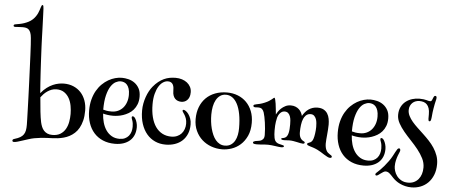

<svg xmlns="http://www.w3.org/2000/svg" viewBox="-148 -1297 3699 1576"><g transform="rotate(5 1701.0 -508.5)"><path d="M151.9 -1092.8Q152.3 -1084.5 153.1 -1066.2Q153.8 -1047.9 154.8 -1023.2Q155.8 -998.5 156.7 -970Q157.7 -941.4 158.7 -913.1Q159.7 -884.8 160.4 -858.4Q161.1 -832 162.1 -812Q162.6 -799.3 163.6 -775.6Q164.6 -752 166.3 -720.2Q168 -688.5 169.9 -650.1Q171.9 -611.8 174.3 -570.3Q176.8 -528.8 179.7 -485.4Q182.6 -441.9 186 -399.9Q209.5 -428.7 234.4 -447.3Q259.3 -465.8 283.7 -476.3Q308.1 -486.8 331.1 -491Q354 -495.1 373 -495.1Q416.5 -495.1 452.1 -480Q487.8 -464.8 512.9 -437.7Q538.1 -410.6 552 -372.3Q565.9 -334 565.9 -288.1Q565.9 -242.2 557.1 -207Q548.3 -171.9 533.4 -145.5Q518.6 -119.1 498.5 -101.1Q478.5 -83 456.1 -71.3Q433.6 -59.6 409.7 -53.2Q385.7 -46.9 362.8 -43.9Q338.4 -41 316.9 -40.3Q295.4 -39.6 272.9 -38.6Q250.5 -37.6 225.3 -35.2Q200.2 -32.7 168.9 -26.9Q147.9 -22.9 124.3 -15.4Q100.6 -7.8 78.1 -0.5Q55.7 6.8 36.6 12.5Q17.6 18.1 5.9 18.1Q0 18.1 -3.9 15.6Q-7.8 13.2 -7.8 6.8Q-7.8 -3.4 8.8 -7.8Q37.1 -16.1 54.7 -26.6Q72.3 -37.1 82 -51.5Q91.8 -65.9 95.5 -85.2Q99.1 -104.5 99.1 -130.9Q99.1 -142.1 98.1 -175Q97.2 -208 95.7 -254.9Q94.2 -301.8 92.3 -358.6Q90.3 -415.5 87.9 -475.1Q85.4 -534.7 83 -593.3Q80.6 -651.9 78.4 -701.7Q76.2 -751.5 74 -789.1Q71.8 -826.7 69.8 -844.2Q67.4 -871.6 61 -887.9Q54.7 -904.3 45.2 -912.8Q35.6 -921.4 22.9 -924.1Q10.3 -926.8 -4.9 -926.8Q-26.9 -926.8 -40.8 -925.3Q-54.7 -923.8 -65.9 -923.8Q-72.3 -923.8 -76.2 -926Q-80.1 -928.2 -80.1 -933.1Q-80.1 -938.5 -76.4 -941.4Q-72.8 -944.3 -62 -945.8Q-47.4 -948.2 -29.8 -951.7Q-12.2 -955.1 5.6 -961.2Q23.4 -967.3 41 -976.3Q58.6 -985.4 73.2 -999Q86.9 -1011.7 96.4 -1025.9Q106 -1040 112.1 -1053.7Q118.2 -1067.4 122.1 -1079.6Q126 -1091.8 128.9 -1101.3Q131.8 -1110.8 134.8 -1116.5Q137.7 -1122.1 142.1 -1122.1Q147.5 -1122.1 149.2 -1114.3Q150.9 -1106.4 151.9 -1092.8ZM316.9 -442.9Q294.9 -442.9 276.1 -435.8Q257.3 -428.7 241.5 -417.7Q225.6 -406.7 212.6 -393.1Q199.7 -379.4 189.9 -366.2Q195.3 -299.3 200.9 -248.8Q206.5 -198.2 213.9 -163.1Q218.3 -143.1 225.6 -125.5Q232.9 -107.9 244.6 -95Q256.3 -82 273.4 -74.5Q290.5 -66.9 314 -66.9Q355 -66.9 381.1 -83.5Q407.2 -100.1 422.4 -126.7Q437.5 -153.3 443.4 -186Q449.2 -218.8 449.2 -251Q449.2 -283.7 443.1 -317.6Q437 -351.6 421.9 -379.4Q406.7 -407.2 381.1 -425Q355.5 -442.9 316.9 -442.9Z M981.9 -258.8Q988.8 -247.6 994.4 -228.5Q1000 -209.5 1000 -189.9Q1000 -154.3 988.3 -126.2Q976.6 -98.1 954.6 -78.9Q932.6 -59.6 901.6 -49.3Q870.6 -39.1 832 -39.1Q776.4 -39.1 732.7 -57.9Q689 -76.7 659.2 -110.4Q629.4 -144 613.8 -190.7Q598.1 -237.3 598.1 -293Q598.1 -343.3 608.9 -384.3Q619.6 -425.3 638.2 -457.5Q656.7 -489.7 681.2 -513.7Q705.6 -537.6 732.9 -553.2Q760.3 -568.8 788.6 -576.4Q816.9 -584 843.3 -584Q869.1 -584 897 -577.1Q924.8 -570.3 948 -553.7Q971.2 -537.1 986.1 -510Q1001 -482.9 1001 -441.9Q1001 -406.2 990.5 -379.4Q980 -352.5 962.9 -333Q945.8 -313.5 924.1 -300.8Q902.3 -288.1 879.6 -280.5Q856.9 -272.9 835.2 -270Q813.5 -267.1 796.9 -267.1Q772.9 -267.1 750.2 -270.5Q727.5 -273.9 714.8 -277.8Q716.8 -239.7 726.8 -204.3Q736.8 -168.9 755.4 -142.1Q773.9 -115.2 801.5 -99.1Q829.1 -83 866.2 -83Q892.1 -83 910.9 -91.8Q929.7 -100.6 941.9 -115.5Q954.1 -130.4 960 -149.9Q965.8 -169.4 965.8 -190.9Q965.8 -203.6 964.1 -217.3Q962.4 -231 958 -243.2Q955.1 -250.5 953.1 -256.8Q951.2 -263.2 951.2 -267.1Q951.2 -276.9 960 -276.9Q964.4 -276.9 970.5 -272.5Q976.6 -268.1 981.9 -258.8ZM712.9 -310.1Q725.6 -306.2 741.7 -303.5Q757.8 -300.8 782.2 -300.8Q810.5 -300.8 834.5 -311.5Q858.4 -322.3 875.5 -341.6Q892.6 -360.8 902.3 -388.2Q912.1 -415.5 912.1 -449.2Q912.1 -479 905.5 -499.3Q898.9 -519.5 888.2 -531.7Q877.4 -543.9 863.5 -549.1Q849.6 -554.2 835 -554.2Q816.4 -554.2 794.9 -543Q773.4 -531.7 755.1 -503.9Q736.8 -476.1 724.9 -429Q712.9 -381.8 712.9 -310.1Z M1346.2 -430.2Q1330.6 -430.2 1317.1 -435.1Q1303.7 -439.9 1293.9 -450Q1284.2 -460 1278.6 -475.3Q1272.9 -490.7 1272.9 -511.2Q1272.9 -525.9 1271.2 -539.6Q1269.5 -553.2 1264.2 -564Q1258.8 -574.7 1248.8 -581.3Q1238.8 -587.9 1222.2 -587.9Q1202.1 -587.9 1182.6 -575.4Q1163.1 -563 1147.5 -538.1Q1131.8 -513.2 1122.1 -476.1Q1112.3 -439 1112.3 -390.1Q1112.3 -330.6 1124.3 -283.9Q1136.2 -237.3 1158.9 -204.8Q1181.6 -172.4 1214.4 -155.3Q1247.1 -138.2 1288.1 -138.2Q1314.9 -138.2 1336.2 -147.5Q1357.4 -156.7 1371.6 -172.4Q1385.7 -188 1393.3 -209.2Q1400.9 -230.5 1400.9 -253.9Q1400.9 -278.8 1394.8 -295.9Q1388.7 -313 1381.6 -325Q1374.5 -336.9 1368.4 -345Q1362.3 -353 1362.3 -358.9Q1362.3 -366.2 1370.1 -366.2Q1377.4 -366.2 1388.9 -358.4Q1400.4 -350.6 1411.4 -335.7Q1422.4 -320.8 1430.2 -299.3Q1438 -277.8 1438 -251Q1438 -207 1423.6 -173.1Q1409.2 -139.2 1383.8 -116Q1358.4 -92.8 1323.2 -80.8Q1288.1 -68.8 1247.1 -68.8Q1199.2 -68.8 1159.7 -86.9Q1120.1 -105 1091.6 -138.9Q1063 -172.9 1047.1 -221.4Q1031.2 -270 1031.2 -331.1Q1031.2 -360.4 1036.6 -389.2Q1042 -418 1051.3 -444.1Q1060.5 -470.2 1072.8 -492.7Q1085 -515.1 1099.1 -532.2Q1120.1 -557.6 1142.1 -575Q1164.1 -592.3 1186.8 -602.8Q1209.5 -613.3 1233.6 -617.7Q1257.8 -622.1 1283.2 -622.1Q1311 -622.1 1335.4 -614.3Q1359.9 -606.4 1377.7 -592.3Q1395.5 -578.1 1405.8 -558.3Q1416 -538.6 1416 -514.2Q1416 -490.7 1409.7 -474.9Q1403.3 -459 1393.1 -449Q1382.8 -439 1370.4 -434.6Q1357.9 -430.2 1346.2 -430.2Z M1475.1 -299.8Q1475.1 -354.5 1492.2 -398.7Q1509.3 -442.9 1540.5 -474.1Q1571.8 -505.4 1616 -522.2Q1660.2 -539.1 1713.9 -539.1Q1762.2 -539.1 1803 -522.9Q1843.8 -506.8 1873.5 -476.8Q1903.3 -446.8 1920.2 -404.1Q1937 -361.3 1937 -308.1Q1937 -245.1 1916.3 -200.2Q1895.5 -155.3 1863 -126.5Q1830.6 -97.7 1790.5 -84.2Q1750.5 -70.8 1711.9 -70.8Q1665.5 -70.8 1622.8 -86.2Q1580.1 -101.6 1547.4 -130.9Q1514.6 -160.2 1494.9 -202.9Q1475.1 -245.6 1475.1 -299.8ZM1707 -520Q1679.2 -520 1658.9 -506.1Q1638.7 -492.2 1625.5 -468.5Q1612.3 -444.8 1606.2 -413.3Q1600.1 -381.8 1600.1 -347.2Q1600.1 -318.4 1603.5 -289.1Q1606.9 -259.8 1614 -232.7Q1621.1 -205.6 1631.6 -181.9Q1642.1 -158.2 1656.7 -140.6Q1671.4 -123 1690.2 -113Q1709 -103 1731.9 -103Q1761.7 -103 1782 -116.5Q1802.2 -129.9 1814.5 -151.6Q1826.7 -173.3 1831.8 -200.4Q1836.9 -227.5 1836.9 -254.9Q1836.9 -322.3 1827.1 -372.1Q1817.4 -421.9 1799.8 -454.8Q1782.2 -487.8 1758.5 -503.9Q1734.9 -520 1707 -520Z M1960.9 -147.9Q1960.9 -154.3 1966.6 -157.5Q1972.2 -160.6 1980.7 -162.4Q1989.3 -164.1 1999.5 -165.3Q2009.8 -166.5 2019 -168.9Q2031.2 -172.4 2041.5 -183.6Q2051.8 -194.8 2051.8 -217.8Q2051.8 -241.7 2049.6 -268.3Q2047.4 -294.9 2043.9 -319.8Q2040.5 -344.7 2035.9 -366.2Q2031.2 -387.7 2026.9 -401.9Q2021.5 -418.5 2011 -428.7Q2000.5 -439 1978 -439Q1971.2 -439 1965.1 -438.5Q1959 -438 1955.1 -438Q1945.8 -438 1941.9 -441.2Q1938 -444.3 1938 -449.2Q1938 -456.1 1944.1 -458.7Q1950.2 -461.4 1961.7 -463.6Q1973.1 -465.8 1990 -469.7Q2006.8 -473.6 2028.8 -482.9Q2049.8 -491.7 2063 -500.2Q2076.2 -508.8 2084.2 -515.4Q2092.3 -522 2096.7 -525.9Q2101.1 -529.8 2104 -529.8Q2107.9 -529.8 2111.6 -516.4Q2115.2 -502.9 2118.2 -482.9Q2121.1 -462.9 2123.5 -439Q2126 -415 2127.9 -394Q2131.8 -402.8 2141.4 -417.2Q2150.9 -431.6 2165.5 -445.3Q2180.2 -459 2200 -469Q2219.7 -479 2244.6 -479Q2266.6 -479 2283.4 -471.9Q2300.3 -464.8 2312 -453.9Q2323.7 -442.9 2331.1 -428.7Q2338.4 -414.6 2341.8 -400.9Q2351.1 -417.5 2363.3 -432.1Q2375.5 -446.8 2390.6 -457.3Q2405.8 -467.8 2424.1 -473.9Q2442.4 -480 2463.9 -480Q2495.1 -480 2515.1 -468.8Q2535.2 -457.5 2546.6 -439Q2558.1 -420.4 2562.5 -397Q2566.9 -373.5 2566.9 -349.1Q2566.9 -329.1 2565.2 -307.9Q2563.5 -286.6 2561.8 -266.1Q2560.1 -245.6 2558.3 -226.8Q2556.6 -208 2556.6 -192.9Q2556.6 -177.7 2559.1 -164.1Q2561.5 -150.4 2566.9 -139.2Q2572.8 -126 2581.3 -118.7Q2589.8 -111.3 2597.4 -106.7Q2605 -102.1 2610.4 -98.1Q2615.7 -94.2 2615.7 -87.9Q2615.7 -83.5 2611.8 -80.8Q2607.9 -78.1 2601.1 -78.1Q2592.3 -78.1 2579.1 -84.7Q2565.9 -91.3 2551.3 -100.6Q2536.6 -109.9 2521.5 -119.4Q2506.3 -128.9 2493.7 -134.8Q2473.6 -144.5 2457.3 -149.7Q2440.9 -154.8 2429.2 -158.4Q2417.5 -162.1 2411.1 -165.3Q2404.8 -168.5 2404.8 -174.8Q2404.8 -180.2 2409.2 -182.9Q2413.6 -185.5 2421.9 -188Q2432.6 -190.9 2440.9 -200Q2449.2 -209 2453.6 -224.1Q2456.1 -231.4 2458.5 -242.7Q2460.9 -253.9 2462.6 -266.8Q2464.4 -279.8 2465.6 -293.7Q2466.8 -307.6 2466.8 -320.8Q2466.8 -335 2465.3 -352.5Q2463.9 -370.1 2458.3 -385.5Q2452.6 -400.9 2441.7 -411.4Q2430.7 -421.9 2411.6 -421.9Q2398.9 -421.9 2389.4 -417.5Q2379.9 -413.1 2373 -406.5Q2366.2 -399.9 2361.6 -392.3Q2356.9 -384.8 2354 -377.9Q2344.7 -356.9 2340.8 -326.7Q2336.9 -296.4 2336.9 -267.1Q2336.9 -238.3 2346.7 -220.9Q2356.4 -203.6 2373 -195.8Q2377 -194.3 2380.4 -191.7Q2383.8 -189 2383.8 -185.1Q2383.8 -174.8 2368.7 -174.8Q2359.9 -174.8 2347.7 -177.5Q2335.4 -180.2 2320.8 -183.3Q2306.2 -186.5 2290 -189.2Q2273.9 -191.9 2257.8 -191.9Q2245.6 -191.9 2237.1 -190.9Q2228.5 -189.9 2214.8 -189.9Q2202.6 -189.9 2195.8 -192.1Q2189 -194.3 2189 -199.2Q2189 -202.1 2191.4 -203.6Q2193.8 -205.1 2198 -205.8Q2202.1 -206.5 2207.3 -207.5Q2212.4 -208.5 2217.8 -210.9Q2228.5 -215.3 2235.4 -226.1Q2242.2 -236.8 2245.8 -251.7Q2249.5 -266.6 2250.7 -284.9Q2252 -303.2 2252 -323.2Q2252 -337.4 2250.7 -355Q2249.5 -372.6 2244.1 -388.2Q2238.8 -403.8 2227.8 -414.3Q2216.8 -424.8 2197.8 -424.8Q2186.5 -424.8 2177.5 -420.2Q2168.5 -415.5 2161.1 -407.7Q2153.8 -399.9 2148.7 -390.4Q2143.6 -380.9 2140.6 -371.1Q2137.7 -361.3 2133.3 -334.5Q2128.9 -307.6 2128.9 -263.2Q2128.9 -229 2133.8 -203.1Q2138.7 -177.2 2153.8 -166Q2163.6 -158.7 2174.6 -155.8Q2185.5 -152.8 2195.1 -150.9Q2204.6 -148.9 2210.7 -146.7Q2216.8 -144.5 2216.8 -139.2Q2216.8 -135.3 2211.7 -132.6Q2206.5 -129.9 2192.9 -129.9Q2185.1 -129.9 2172.1 -131.6Q2159.2 -133.3 2144.3 -135.5Q2129.4 -137.7 2114 -139.4Q2098.6 -141.1 2085.9 -141.1Q2072.8 -141.1 2061.5 -140.4Q2050.3 -139.6 2039.1 -138.7Q2027.8 -137.7 2016.1 -137Q2004.4 -136.2 1990.7 -136.2Q1980.5 -136.2 1974.4 -137.5Q1968.3 -138.7 1965.3 -140.6Q1962.4 -142.6 1961.7 -144.5Q1960.9 -146.5 1960.9 -147.9Z M3030.8 -258.8Q3037.6 -247.6 3043.2 -228.5Q3048.8 -209.5 3048.8 -189.9Q3048.8 -154.3 3037.1 -126.2Q3025.4 -98.1 3003.4 -78.9Q2981.4 -59.6 2950.4 -49.3Q2919.4 -39.1 2880.9 -39.1Q2825.2 -39.1 2781.5 -57.9Q2737.8 -76.7 2708 -110.4Q2678.2 -144 2662.6 -190.7Q2647 -237.3 2647 -293Q2647 -343.3 2657.7 -384.3Q2668.5 -425.3 2687 -457.5Q2705.6 -489.7 2730 -513.7Q2754.4 -537.6 2781.7 -553.2Q2809.1 -568.8 2837.4 -576.4Q2865.7 -584 2892.1 -584Q2918 -584 2945.8 -577.1Q2973.6 -570.3 2996.8 -553.7Q3020 -537.1 3034.9 -510Q3049.8 -482.9 3049.8 -441.9Q3049.8 -406.2 3039.3 -379.4Q3028.8 -352.5 3011.7 -333Q2994.6 -313.5 2972.9 -300.8Q2951.2 -288.1 2928.5 -280.5Q2905.8 -272.9 2884 -270Q2862.3 -267.1 2845.7 -267.1Q2821.8 -267.1 2799.1 -270.5Q2776.4 -273.9 2763.7 -277.8Q2765.6 -239.7 2775.6 -204.3Q2785.6 -168.9 2804.2 -142.1Q2822.8 -115.2 2850.3 -99.1Q2877.9 -83 2915 -83Q2940.9 -83 2959.7 -91.8Q2978.5 -100.6 2990.7 -115.5Q3002.9 -130.4 3008.8 -149.9Q3014.6 -169.4 3014.6 -190.9Q3014.6 -203.6 3012.9 -217.3Q3011.2 -231 3006.8 -243.2Q3003.9 -250.5 3002 -256.8Q3000 -263.2 3000 -267.1Q3000 -276.9 3008.8 -276.9Q3013.2 -276.9 3019.3 -272.5Q3025.4 -268.1 3030.8 -258.8ZM2761.7 -310.1Q2774.4 -306.2 2790.5 -303.5Q2806.6 -300.8 2831.1 -300.8Q2859.4 -300.8 2883.3 -311.5Q2907.2 -322.3 2924.3 -341.6Q2941.4 -360.8 2951.2 -388.2Q2960.9 -415.5 2960.9 -449.2Q2960.9 -479 2954.3 -499.3Q2947.8 -519.5 2937 -531.7Q2926.3 -543.9 2912.4 -549.1Q2898.4 -554.2 2883.8 -554.2Q2865.2 -554.2 2843.8 -543Q2822.3 -531.7 2804 -503.9Q2785.6 -476.1 2773.7 -429Q2761.7 -381.8 2761.7 -310.1Z M3291 -626Q3311 -626 3325 -624Q3338.9 -622.1 3348.9 -619.4Q3358.9 -616.7 3366.2 -614.7Q3373.5 -612.8 3380.9 -612.8Q3389.2 -612.8 3393.8 -621.6Q3398.4 -630.4 3402.8 -643.1Q3409.2 -660.2 3418 -660.2Q3425.8 -660.2 3428 -655.3Q3430.2 -650.4 3430.2 -646Q3430.2 -640.1 3429 -634Q3427.7 -627.9 3425.3 -618.2Q3422.9 -608.4 3419.7 -593.8Q3416.5 -579.1 3413.1 -557.1Q3410.2 -539.1 3408.4 -525.9Q3406.7 -512.7 3406 -502.4Q3405.3 -492.2 3404.3 -483.9Q3403.3 -475.6 3401.9 -466.8Q3398.9 -448.2 3389.2 -448.2Q3382.8 -448.2 3380.9 -454.3Q3378.9 -460.4 3378.9 -467.8V-505.9Q3378.9 -534.7 3372.3 -554.2Q3365.7 -573.7 3354.2 -585.4Q3342.8 -597.2 3326.9 -602.1Q3311 -606.9 3293 -606.9Q3276.9 -606.9 3262 -601.6Q3247.1 -596.2 3235.8 -585.7Q3224.6 -575.2 3217.8 -560.1Q3210.9 -544.9 3210.9 -525.9Q3210.9 -501 3222.7 -477.5Q3234.4 -454.1 3253.4 -431.6Q3272.5 -409.2 3296.6 -386.5Q3320.8 -363.8 3346.4 -339.8Q3372.1 -315.9 3396.2 -290Q3420.4 -264.2 3439.5 -235.1Q3458.5 -206.1 3470.2 -173.3Q3481.9 -140.6 3481.9 -103Q3481.9 -52.7 3466.3 -13.9Q3450.7 24.9 3424.3 51.3Q3397.9 77.6 3362.8 91.3Q3327.6 105 3288.1 105Q3260.7 105 3237.1 99.1Q3213.4 93.3 3193.6 84Q3173.8 74.7 3158.2 62.7Q3142.6 50.8 3131.8 39.1Q3111.8 16.6 3097.7 4.9Q3083.5 -6.8 3066.9 -6.8Q3058.1 -6.8 3047.9 -0.5Q3037.6 5.9 3027.6 13.2Q3017.6 20.5 3008.8 26.9Q3000 33.2 2994.1 33.2Q2988.8 33.2 2986.3 30Q2983.9 26.9 2983.9 23.9Q2983.9 18.1 2991.2 11.2Q2994.1 8.3 3002.7 0.5Q3011.2 -7.3 3023.9 -20Q3036.6 -32.7 3052.5 -51.3Q3068.4 -69.8 3085.9 -94.2Q3102.5 -117.2 3113.3 -137.5Q3124 -157.7 3131.8 -172.6Q3139.6 -187.5 3145.8 -196.3Q3151.9 -205.1 3159.2 -205.1Q3166.5 -205.1 3168.7 -200.7Q3170.9 -196.3 3170.9 -190.9Q3170.9 -183.6 3165.5 -171.9Q3160.2 -160.2 3154.1 -143.6Q3147.9 -127 3142.6 -105Q3137.2 -83 3137.2 -55.2Q3137.2 -39.1 3143.6 -17.6Q3149.9 3.9 3164.1 22.9Q3178.2 42 3201.4 55.4Q3224.6 68.8 3257.8 68.8Q3284.2 68.8 3305.4 59.1Q3326.7 49.3 3341.8 31.5Q3356.9 13.7 3365 -11Q3373 -35.6 3373 -65.9Q3373 -104.5 3355 -140.4Q3336.9 -176.3 3309.6 -210.7Q3282.2 -245.1 3250.5 -278.3Q3218.8 -311.5 3191.4 -344.5Q3164.1 -377.4 3146 -410.6Q3127.9 -443.8 3127.9 -478Q3127.9 -516.1 3142.1 -544.2Q3156.2 -572.3 3179.4 -590.3Q3202.6 -608.4 3231.7 -617.2Q3260.7 -626 3291 -626Z"/></g></svg>

Font: Henny Penny
Style: Regular
Weight: 400
Version: Version 1.001